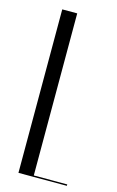

<svg xmlns="http://www.w3.org/2000/svg" viewBox="-110 -746 485 793"><g transform="rotate(15 132.0 -349.5)"><path d="M54 -699V0H261V-6H118V-699Z"/></g></svg>

Font: Moniqa Display
Style: Regular
Weight: 400
Designer: Rajesh Rajput
Foundry: Rajesh Rajput
Version: Version 1.000